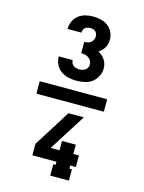

<svg xmlns="http://www.w3.org/2000/svg" viewBox="-147 -940 894 1194"><g transform="rotate(15 300.0 -342.5)"><path d="M301 -442Q275 -442 249 -448Q223 -454 201.5 -469.5Q180 -485 168.5 -509.5Q157 -534 157 -560H247Q247 -550 251 -541Q255 -532 263 -526Q271 -520 281 -517.5Q291 -515 301 -515Q311 -515 321 -517.5Q331 -520 339.5 -525.5Q348 -531 352.5 -540.5Q357 -550 357 -560Q357 -573 351 -584.5Q345 -596 334.5 -603Q324 -610 311.5 -612.5Q299 -615 287 -615V-688Q298 -688 309.5 -690.5Q321 -693 329.5 -700Q338 -707 343 -717.5Q348 -728 348 -740Q348 -748 344.5 -756.5Q341 -765 334.5 -771Q328 -777 319 -779Q310 -781 301 -781Q293 -781 284 -778.5Q275 -776 268.5 -770.5Q262 -765 258.5 -756.5Q255 -748 255 -739Q255 -739 255 -739Q255 -739 255 -739H166Q166 -739 166 -739Q166 -739 166 -739Q166 -765 176.5 -788.5Q187 -812 207 -827.5Q227 -843 251.5 -849Q276 -855 301 -855Q326 -855 351 -849Q376 -843 396 -828Q416 -813 427 -789.5Q438 -766 438 -741Q438 -728 434.5 -715Q431 -702 424.5 -690.5Q418 -679 408.5 -669.5Q399 -660 388 -653Q401 -646 412 -636.5Q423 -627 431 -614.5Q439 -602 443 -588Q447 -574 447 -559Q447 -533 434.5 -508.5Q422 -484 401 -468.5Q380 -453 354 -447.5Q328 -442 301 -442ZM418 170H298V97H313V77H158V3L307 -234H406L256 3H313V-57H402V3H438V77H402V97H418ZM517 -300H83V-380H517Z"/></g></svg>

Font: Iosevka Slab Heavy Extended
Style: Regular
Weight: 900
Width: 7
Monospace: yes
Designer: Belleve Invis
Foundry: Belleve Invis
Version: Version 11.1.0; ttfautohint (v1.8.3)